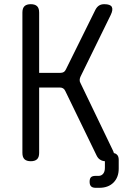

<svg xmlns="http://www.w3.org/2000/svg" viewBox="-20 -760 640 917"><path d="M127 10Q107 10 97 0.5Q87 -9 87 -30V-700Q87 -721 97 -730.5Q107 -740 127 -740Q147 -740 157 -730.5Q167 -721 167 -700V-412H268Q278 -412 284.5 -416Q291 -420 295 -429L436 -714Q443 -727 453 -733.5Q463 -740 478 -740Q507 -740 514 -727Q521 -714 509 -689L365 -395Q361 -387 360.5 -378.5Q360 -370 365 -362L518 -44Q522 -36 524 -29Q533 -27 538 -22Q547 -14 547 3V45Q547 87 522 112Q497 137 454 137H437Q422 137 415 130Q408 123 408 108Q408 93 414.5 86.5Q421 80 436 80H451Q464 80 472.5 70Q481 60 481 41V10Q468 9 459 3Q448 -3 441 -18L292 -325Q288 -334 281.5 -338Q275 -342 266 -342H167V-30Q167 -9 157 0.5Q147 10 127 10Z"/></svg>

Font: Maple Mono NL Light
Style: Regular
Weight: 300
Monospace: yes
Designer: subframe7536
Version: Version 7.000